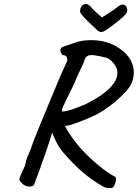

<svg xmlns="http://www.w3.org/2000/svg" viewBox="-20 -874 697 972"><path d="M153 60Q149 70 130.5 70.5Q112 71 95 58Q83 46 79.5 39.5Q76 33 83 17.5Q90 2 107 -37Q111 -61 121 -85.5Q131 -110 136 -120Q140 -134 152.5 -166.5Q165 -199 181.5 -239Q198 -279 213 -314.5Q228 -350 235 -368Q252 -408 270 -452Q288 -496 319 -563Q323 -573 318.5 -584Q314 -595 297 -595Q287 -606 286 -618Q285 -630 296 -636L374 -663Q421 -674 470.5 -669.5Q520 -665 564 -642Q612 -614 633.5 -582Q655 -550 657 -517.5Q659 -485 648 -457Q640 -436 617.5 -411Q595 -386 565.5 -361Q536 -336 504.5 -315.5Q473 -295 446 -284Q421 -272 391 -260.5Q361 -249 332 -240Q316 -236 294 -236Q272 -236 261 -240L244 -203Q234 -167 209.5 -96Q185 -25 153 60ZM550 76Q542 79 526.5 78Q511 77 488 62Q444 36 400 -1Q356 -38 301 -101Q280 -126 268 -149.5Q256 -173 240 -211L226 -265L260 -287L302 -251Q318 -216 340.5 -184Q363 -152 385 -127Q403 -106 434 -76.5Q465 -47 500 -20Q535 7 563 21Q569 26 567 39Q565 52 559.5 63.5Q554 75 550 76ZM296 -309Q319 -311 348 -321Q377 -331 408 -344Q437 -358 466.5 -375.5Q496 -393 521 -414.5Q546 -436 561 -460Q576 -484 574 -510Q574 -523 565.5 -538.5Q557 -554 544 -566Q531 -578 518 -582Q478 -592 455 -594.5Q432 -597 421 -589.5Q410 -582 405 -562Q405 -559 397 -542.5Q389 -526 377.5 -501.5Q366 -477 355 -449Q326 -390 312 -361.5Q298 -333 295 -323Q292 -313 296 -309ZM512 -719Q504 -713 494 -712Q484 -711 472 -721Q462 -732 442.5 -749.5Q423 -767 407 -784.5Q391 -802 387 -809Q383 -824 390 -837.5Q397 -851 411.5 -853.5Q426 -856 442 -837Q449 -827 464.5 -813.5Q480 -800 496 -786Q508 -793 524.5 -803.5Q541 -814 556 -824.5Q571 -835 578 -841Q598 -855 609 -849.5Q620 -844 623 -831.5Q626 -819 621 -809Q620 -805 607.5 -793Q595 -781 577 -766.5Q559 -752 541.5 -739Q524 -726 512 -719Z"/></svg>

Font: Caveat SemiBold
Style: Regular
Weight: 600
Designer: Pablo Impallari
Foundry: Pablo Impallari
Version: Version 2.000